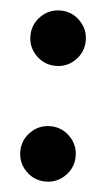

<svg xmlns="http://www.w3.org/2000/svg" viewBox="-44 -555 323 587"><g transform="rotate(5 117.5 -261.5)"><path d="M178.2 -23.9Q153.3 1 118.2 1Q83 1 58.1 -23.9Q33.2 -48.8 33.2 -84Q33.2 -119.1 58.1 -144Q83 -168.9 118.2 -168.9Q153.3 -168.9 178.2 -144Q203.1 -119.1 203.1 -84Q203.1 -48.8 178.2 -23.9ZM58.1 -378.9Q33.2 -403.8 33.2 -439Q33.2 -474.1 58.1 -499Q83 -523.9 118.2 -523.9Q153.3 -523.9 178.2 -499Q203.1 -474.1 203.1 -439Q203.1 -403.8 178.2 -378.9Q153.3 -354 118.2 -354Q83 -354 58.1 -378.9Z"/></g></svg>

Font: Nacelle SemiBold
Style: Regular
Weight: 600
Designer: Sora Sagano
Foundry: Sora Sagano
Version: Version 1.000;FEAKit 1.0